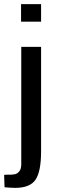

<svg xmlns="http://www.w3.org/2000/svg" viewBox="-30 -763 283 930"><path d="M169 -536V-30Q169 68 142 107.5Q115 147 44 147Q23 147 -8 144L-10 84Q-4 83 7 83Q18 83 24 83Q30 83 39 81.5Q48 80 53 76.5Q58 73 63 67.5Q68 62 70.5 53Q73 44 73 31V-536ZM169 -743V-658H72V-743Z"/></svg>

Font: Myanmar Chatu
Style: Regular
Weight: 400
Designer: Danh Hong
Foundry: Google Inc.
Version: Version 2.00 November 20, 2015